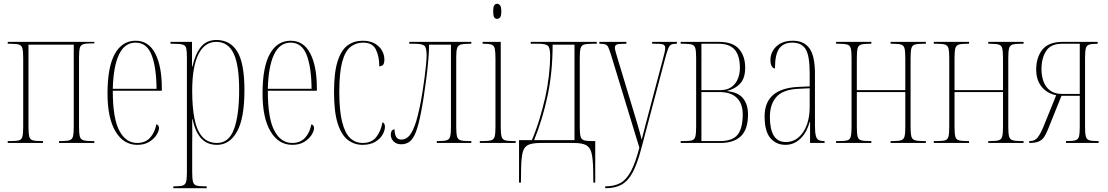

<svg xmlns="http://www.w3.org/2000/svg" viewBox="-20 -758 5876 1018"><path d="M21 0V-10H36Q67 -10 81 -14Q95 -18 99 -34.5Q103 -51 103 -86V-450Q103 -485 99 -501Q95 -517 81 -521.5Q67 -526 36 -526H21V-536H480V-528H465Q435 -528 421 -523.5Q407 -519 403 -503Q399 -487 399 -452V-86Q399 -51 403 -35Q407 -19 422 -14.5Q437 -10 469 -10H480V0H293V-10H304Q335 -10 349 -14.5Q363 -19 367 -35Q371 -51 371 -86V-521H131V-86Q131 -51 135 -34.5Q139 -18 154 -14Q169 -10 202 -10H208V0Z M708 10Q635 10 592.5 -61Q550 -132 550 -262Q550 -403 589 -472.5Q628 -542 699 -542Q768 -542 803 -474.5Q838 -407 838 -291V-277H578Q578 -131 612.5 -65.5Q647 0 707 0Q751 0 776 -28Q801 -56 809 -99Q823 -95 823 -79Q823 -63 809.5 -42Q796 -21 770.5 -5.5Q745 10 708 10ZM810 -287Q809 -403 783.5 -467.5Q758 -532 699 -532Q641 -532 611 -469Q581 -406 578 -287Z M899 240V230H904Q935 230 949 225.5Q963 221 967 205Q971 189 971 154V-451Q971 -486 967.5 -501.5Q964 -517 949 -521.5Q934 -526 899 -526H884V-536H998V-405H1000Q1016 -474 1046 -510Q1076 -546 1127 -546Q1201 -546 1238.5 -484Q1276 -422 1276 -280Q1276 -130 1236.5 -60Q1197 10 1131 10Q1078 10 1046.5 -24.5Q1015 -59 1001 -126H999Q1000 -89 999.5 -55.5Q999 -22 999 14V154Q999 189 1003 205Q1007 221 1021 225.5Q1035 230 1065 230H1076V240ZM1131 0Q1194 0 1221 -74Q1248 -148 1248 -280Q1248 -414 1218.5 -475Q1189 -536 1127 -536Q1065 -536 1032 -470Q999 -404 999 -276Q999 -191 1011 -129Q1023 -67 1052 -33.5Q1081 0 1131 0Z M1530 10Q1457 10 1414.5 -61Q1372 -132 1372 -262Q1372 -403 1411 -472.5Q1450 -542 1521 -542Q1590 -542 1625 -474.5Q1660 -407 1660 -291V-277H1400Q1400 -131 1434.5 -65.5Q1469 0 1529 0Q1573 0 1598 -28Q1623 -56 1631 -99Q1645 -95 1645 -79Q1645 -63 1631.5 -42Q1618 -21 1592.5 -5.5Q1567 10 1530 10ZM1632 -287Q1631 -403 1605.5 -467.5Q1580 -532 1521 -532Q1463 -532 1433 -469Q1403 -406 1400 -287Z M1902 10Q1859 10 1825 -15.5Q1791 -41 1771 -102Q1751 -163 1751 -270Q1751 -375 1770.5 -434.5Q1790 -494 1824 -518Q1858 -542 1902 -542Q1942 -542 1967.5 -527Q1993 -512 2005.5 -489.5Q2018 -467 2018 -443Q2018 -418 2008.5 -412Q1999 -406 1991 -406Q1991 -459 1973 -495.5Q1955 -532 1905 -532Q1867 -532 1838.5 -509.5Q1810 -487 1794.5 -430.5Q1779 -374 1779 -270Q1779 -171 1794 -111.5Q1809 -52 1836.5 -26Q1864 0 1903 0Q1951 0 1975.5 -32Q2000 -64 2008 -110Q2021 -104 2021 -86Q2021 -66 2008 -43.5Q1995 -21 1968.5 -5.5Q1942 10 1902 10Z M2107 7Q2082 7 2067 -8Q2052 -23 2052 -45Q2052 -56 2057 -64Q2062 -72 2072 -72Q2072 -50 2079.5 -34Q2087 -18 2109 -18Q2128 -18 2145 -33Q2162 -48 2178.5 -91Q2195 -134 2211 -218Q2215 -239 2220.5 -273.5Q2226 -308 2231 -345.5Q2236 -383 2239 -415.5Q2242 -448 2242 -465Q2242 -507 2229 -516.5Q2216 -526 2178 -526H2150V-536H2479V-526H2469Q2439 -526 2424 -522Q2409 -518 2404 -503.5Q2399 -489 2399 -457V-86Q2399 -51 2403 -35Q2407 -19 2421 -14.5Q2435 -10 2465 -10H2479V0H2296V-10H2304Q2335 -10 2349 -14.5Q2363 -19 2367 -35Q2371 -51 2371 -86V-521H2255Q2255 -486 2251 -440Q2247 -394 2240.5 -343Q2234 -292 2226.5 -243.5Q2219 -195 2211 -156Q2199 -94 2185 -58Q2171 -22 2152.5 -7.5Q2134 7 2107 7Z M2616 -658Q2606 -658 2600.5 -666Q2595 -674 2595 -698Q2595 -721 2600.5 -729.5Q2606 -738 2616 -738Q2625 -738 2631.5 -729.5Q2638 -721 2638 -698Q2638 -674 2631.5 -666Q2625 -658 2616 -658ZM2524 0V-10H2540Q2571 -10 2585 -14.5Q2599 -19 2603 -35Q2607 -51 2607 -86V-447Q2607 -483 2603.5 -499.5Q2600 -516 2587 -521Q2574 -526 2545 -526H2539V-536H2635V-86Q2635 -51 2639 -35Q2643 -19 2657 -14.5Q2671 -10 2701 -10H2714V0Z M2732 210V-15H2800Q2823 -69 2840.5 -127Q2858 -185 2871 -242Q2884 -301 2890.5 -358.5Q2897 -416 2897 -462Q2897 -503 2886 -514.5Q2875 -526 2836 -526H2794V-536H3144V-526H3120Q3090 -526 3076 -521.5Q3062 -517 3058 -501Q3054 -485 3054 -450V-86Q3054 -51 3058 -35Q3062 -19 3076 -14.5Q3090 -10 3120 -10H3136V210H3126L3125 144Q3124 85 3116.5 54Q3109 23 3087.5 11.5Q3066 0 3021 0H2847Q2805 0 2782.5 9.5Q2760 19 2752 47.5Q2744 76 2743 134L2742 210ZM2812 -15H3026V-521H2910Q2910 -376 2883.5 -251Q2857 -126 2812 -15Z M3189 230Q3238 230 3270 212Q3302 194 3325.5 149.5Q3349 105 3370 25L3221 -463Q3212 -492 3206 -505.5Q3200 -519 3190 -522.5Q3180 -526 3159 -526H3158V-536H3301V-526H3298Q3261 -526 3250.5 -522Q3240 -518 3240 -505Q3240 -497 3245.5 -478.5Q3251 -460 3259 -433L3322 -225Q3341 -163 3352.5 -124Q3364 -85 3371 -60.5Q3378 -36 3382 -17Q3390 -47 3403 -97.5Q3416 -148 3430 -200L3492 -434Q3498 -457 3502.5 -475Q3507 -493 3507 -504Q3507 -515 3499.5 -520.5Q3492 -526 3456 -526H3438V-536H3569V-526H3564Q3546 -526 3537 -520.5Q3528 -515 3521.5 -497Q3515 -479 3505 -442L3380 30Q3359 110 3334.5 156Q3310 202 3275.5 221Q3241 240 3190 240H3189Z M3589 0V-10H3604Q3635 -10 3649 -14Q3663 -18 3667 -34.5Q3671 -51 3671 -86V-450Q3671 -485 3667 -501Q3663 -517 3649 -521.5Q3635 -526 3604 -526H3589V-536H3791Q3865 -536 3898 -498.5Q3931 -461 3931 -399Q3931 -344 3905 -315.5Q3879 -287 3835 -276V-275Q3894 -269 3920 -236.5Q3946 -204 3946 -151Q3946 -72 3908.5 -36Q3871 0 3798 0ZM3797 -280Q3836 -280 3859 -297Q3882 -314 3892.5 -341Q3903 -368 3903 -397Q3903 -462 3876 -494Q3849 -526 3791 -526H3699V-280ZM3798 -10Q3864 -10 3891 -44Q3918 -78 3918 -151Q3918 -209 3886.5 -239.5Q3855 -270 3794 -270H3699V-10Z M4145 10Q4095 10 4064.5 -26Q4034 -62 4034 -141Q4034 -288 4210 -297L4273 -300V-371Q4273 -463 4251.5 -497.5Q4230 -532 4181 -532Q4135 -532 4112 -501.5Q4089 -471 4089 -395Q4079 -395 4072 -406.5Q4065 -418 4065 -440Q4065 -482 4096.5 -512Q4128 -542 4184 -542Q4242 -542 4271.5 -502Q4301 -462 4301 -366V-93Q4301 -56 4305.5 -38.5Q4310 -21 4320.5 -15.5Q4331 -10 4350 -10H4352V0H4275V-112H4273Q4257 -54 4223 -22Q4189 10 4145 10ZM4147 -5Q4203 -5 4238 -57Q4273 -109 4273 -191V-290L4211 -287Q4131 -283 4096.5 -244Q4062 -205 4062 -138Q4062 -73 4082.5 -39Q4103 -5 4147 -5Z M4413 0V-10H4428Q4459 -10 4473 -14Q4487 -18 4491 -34.5Q4495 -51 4495 -86V-450Q4495 -485 4491 -501Q4487 -517 4473 -521.5Q4459 -526 4428 -526H4413V-536H4600V-526H4589Q4559 -526 4545 -521.5Q4531 -517 4527 -501Q4523 -485 4523 -450V-280H4780V-450Q4780 -485 4776 -501Q4772 -517 4758 -521.5Q4744 -526 4713 -526H4702V-536H4889V-526H4874Q4844 -526 4830 -521.5Q4816 -517 4812 -501Q4808 -485 4808 -450V-86Q4808 -51 4812 -35Q4816 -19 4831 -14.5Q4846 -10 4878 -10H4889V0H4702V-10H4713Q4744 -10 4758 -14.5Q4772 -19 4776 -35Q4780 -51 4780 -86V-270H4523V-86Q4523 -51 4527 -34.5Q4531 -18 4546 -14Q4561 -10 4594 -10H4600V0Z M4931 0V-10H4946Q4977 -10 4991 -14Q5005 -18 5009 -34.5Q5013 -51 5013 -86V-450Q5013 -485 5009 -501Q5005 -517 4991 -521.5Q4977 -526 4946 -526H4931V-536H5118V-526H5107Q5077 -526 5063 -521.5Q5049 -517 5045 -501Q5041 -485 5041 -450V-280H5298V-450Q5298 -485 5294 -501Q5290 -517 5276 -521.5Q5262 -526 5231 -526H5220V-536H5407V-526H5392Q5362 -526 5348 -521.5Q5334 -517 5330 -501Q5326 -485 5326 -450V-86Q5326 -51 5330 -35Q5334 -19 5349 -14.5Q5364 -10 5396 -10H5407V0H5220V-10H5231Q5262 -10 5276 -14.5Q5290 -19 5294 -35Q5298 -51 5298 -86V-270H5041V-86Q5041 -51 5045 -34.5Q5049 -18 5064 -14Q5079 -10 5112 -10H5118V0Z M5437 0V-10H5440Q5467 -10 5482 -29.5Q5497 -49 5512 -85L5580 -253Q5531 -263 5502.5 -298.5Q5474 -334 5474 -389Q5474 -454 5507 -495Q5540 -536 5614 -536H5800V-526H5798Q5769 -526 5755 -521.5Q5741 -517 5737 -501Q5733 -485 5733 -450V-86Q5733 -51 5737 -35Q5741 -19 5755 -14.5Q5769 -10 5799 -10H5805V0H5632V-10H5638Q5669 -10 5683 -14.5Q5697 -19 5701 -35Q5705 -51 5705 -86V-250H5608L5536 -71Q5527 -49 5517 -33Q5507 -17 5489 -8.5Q5471 0 5437 0ZM5611 -260H5705V-526H5610Q5551 -526 5526.5 -487.5Q5502 -449 5502 -391Q5502 -357 5512.5 -327Q5523 -297 5547 -278.5Q5571 -260 5611 -260Z"/></svg>

Font: Noto Serif Display ExtraCondensed Thin
Style: Regular
Weight: 100
Width: 2
Designer: Monotype Design Team
Foundry: Monotype Imaging Inc.
Version: Version 2.009